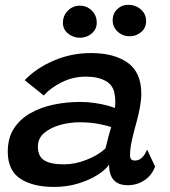

<svg xmlns="http://www.w3.org/2000/svg" viewBox="-20 -748 688 778"><path d="M199 9.5Q113 9.5 62.2 -24Q11.5 -57.5 11.5 -133.5Q11.5 -188.5 36 -226.8Q60.5 -265 102.5 -289Q144.5 -313 197 -324Q249.5 -335 305 -335Q335.5 -335 365 -330.5Q394.5 -326 416.5 -320Q438.5 -314 445.5 -310Q447 -321.5 447.2 -336.2Q447.5 -351 444.5 -365Q440 -402 408.5 -419.8Q377 -437.5 328.5 -437.5Q275.5 -437.5 229.8 -414.5Q184 -391.5 157.5 -361L80 -423Q125.5 -471 196.8 -502Q268 -533 349 -533Q442.5 -533 497.5 -493.8Q552.5 -454.5 552.5 -368.5Q552.5 -343.5 547.2 -314.5Q542 -285.5 534 -256Q523.5 -219.5 515.2 -183.5Q507 -147.5 507 -121Q507 -106.5 512 -102Q517 -97.5 527 -97.5Q558 -97.5 576 -142L608.5 -73Q595 -37 564.8 -17.2Q534.5 2.5 498 2.5Q422 2.5 422 -81Q408 -60 374.8 -39Q341.5 -18 296 -4.2Q250.5 9.5 199 9.5ZM239.5 -82Q283.5 -82 330.8 -100.5Q378 -119 407.5 -146.5Q413.5 -172 419.2 -193.5Q425 -215 430.5 -233Q418.5 -238 383 -245.2Q347.5 -252.5 302 -252.5Q263 -252.5 224 -241.8Q185 -231 159.2 -209.2Q133.5 -187.5 133.5 -153.5Q133.5 -114.5 159.5 -98.2Q185.5 -82 239.5 -82ZM506 -601Q477.5 -601 457 -619.5Q436.5 -638 436.5 -666Q436.5 -693 455 -710.8Q473.5 -728.5 499.5 -728.5Q529 -728.5 550.5 -710Q572 -691.5 572 -663Q572 -634.5 551.8 -617.8Q531.5 -601 506 -601ZM304 -595Q277 -595 256 -611.8Q235 -628.5 235 -655.5Q235 -685 255.2 -705Q275.5 -725 303 -725Q332.5 -725 352.2 -705Q372 -685 372 -656.5Q372 -629.5 351.5 -612.2Q331 -595 304 -595Z"/></svg>

Font: Grandstander Medium
Style: Italic
Weight: 500
Italic angle: -15°
Designer: Tyler Finck
Foundry: Etcetera Type Co
Version: Version 1.200; ttfautohint (v1.8.3)